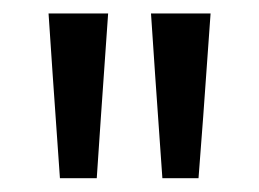

<svg xmlns="http://www.w3.org/2000/svg" viewBox="-20 -712 377 280"><path d="M50.8 -692.4H137.7C129.2 -571.9 123.7 -491.9 121.1 -452.1H67.4C58.9 -571.9 53.4 -652 50.8 -692.4ZM200.2 -692.4H287.1C278.6 -571.9 272.8 -491.9 269.5 -452.1H216.8C208.3 -571.9 202.8 -652 200.2 -692.4Z"/></svg>

Font: ImmaginiFont
Style: Regular
Weight: 400
Version: Version 1.0